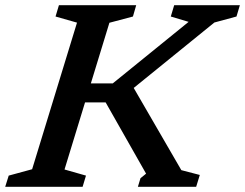

<svg xmlns="http://www.w3.org/2000/svg" viewBox="-42 -718 942 738"><path d="M655 -64 726 -45.5 712 0H488L498 -33L519.5 -50.5L364 -324.5H244.5L266.5 -397.5H391.5L683 -634L614.5 -654.5L627.5 -698H880L867 -654.5L782 -631.5L437.5 -352L452.5 -413.5ZM254 -631 171.5 -654.5 184.5 -698H481.5L469 -654.5L378.5 -630.5L206 -66.5L288.5 -43L275.5 0H-22L-8.5 -43L81.5 -67.5Z"/></svg>

Font: Newsreader 9pt Medium
Style: Italic
Weight: 500
Italic angle: -17°
Designer: Hugues Gentile
Foundry: Production Type
Version: Version 1.003